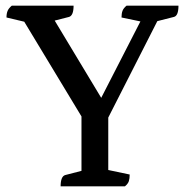

<svg xmlns="http://www.w3.org/2000/svg" viewBox="-20 -661 656 681"><path d="M195 0Q195 -35 211 -40L269 -55V-248L66 -584L3 -599Q3 -613 7 -622.5Q11 -632 22 -641H241Q241 -606 225 -601L174 -588L339 -314L478 -585L411 -599Q411 -613 414.5 -622.5Q418 -632 429 -641H613Q613 -605 597 -601L538 -586L364 -244V-58L440 -42Q440 -28 437 -18.5Q434 -9 423 0Z"/></svg>

Font: Petrona Medium
Style: Regular
Weight: 500
Designer: Ringo R. Seeber
Foundry: Ringo R. Seeber
Version: Version 2.001; ttfautohint (v1.8.3)